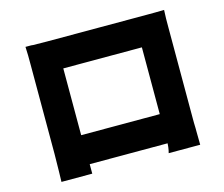

<svg xmlns="http://www.w3.org/2000/svg" viewBox="-105 -868 1210 1036"><g transform="rotate(-15 500.0 -350.0)"><path d="M288 -26H723C722 4 715 27 715 27H891C891 27 890 -10 890 -50V-63C889 -85 889 -106 889 -122V-628C889 -660 889 -698 891 -726C857 -725 821 -725 794 -725H235C216 -725 188 -726 159 -726L149 -727C138 -727 127 -727 117 -727C119 -700 119 -659 119 -627V-128C119 -73 116 27 116 27H288V-26ZM284 -189V-562H723V-189H284Z"/></g></svg>

Font: Glow Sans SC Normal Heavy
Style: Regular
Weight: 900
Designer: Ryoko NISHIZUKA (kana, bopomofo & ideographs); Paul D. Hunt (Latin, Greek & Cyrillic); Sandoll Communications, Soo-young
Version: Version 0.93